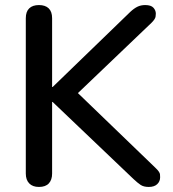

<svg xmlns="http://www.w3.org/2000/svg" viewBox="-20 -732 683 759"><path d="M134 7Q109 7 95.5 -7Q82 -21 82 -46V-660Q82 -686 95.5 -699Q109 -712 134 -712Q159 -712 172.5 -699Q186 -686 186 -660V-388H188L495 -685Q510 -699 523.5 -705.5Q537 -712 554 -712Q577 -712 586.5 -701.5Q596 -691 596 -678Q596 -676 595 -666.5Q594 -657 579 -642L288 -364L594 -69Q612 -52 612.5 -42.5Q613 -33 613 -31Q613 -15 601.5 -4Q590 7 568 7Q548 7 536 -1Q524 -9 508 -24L188 -329H186V-46Q186 -21 173 -7Q160 7 134 7Z"/></svg>

Font: Nunito SemiBold
Style: Regular
Weight: 600
Designer: Vernon Adams
Foundry: Vernon Adams
Version: Version 3.602